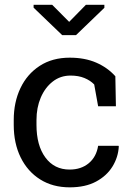

<svg xmlns="http://www.w3.org/2000/svg" viewBox="-20 -782 561 812"><path d="M274.9 10.3Q203.1 10.3 149.9 -23.2Q96.7 -56.6 67.4 -116.2Q38.1 -175.8 38.1 -253.9V-274.4Q38.1 -349.6 66.4 -409.2Q94.7 -468.8 147.9 -503.4Q201.2 -538.1 274.9 -538.1Q338.9 -538.1 387 -517.1Q435.1 -496.1 467.8 -459.5L470.2 -332.5H395L378.4 -424.8Q361.8 -441.9 336.9 -452.1Q312 -462.4 278.3 -462.4Q235.4 -462.4 202.9 -437Q170.4 -411.6 152.3 -369.1Q134.3 -326.7 134.3 -274.4V-253.9Q134.3 -167 171.9 -116Q209.5 -64.9 274.4 -64.9Q323.2 -64.9 355.5 -91.8Q387.7 -118.7 395 -165.5H481.4L482.4 -162.6Q480 -117.2 455.6 -77.6Q431.2 -38.1 386 -13.9Q340.8 10.3 274.9 10.3ZM421.4 -761.7V-749L301.3 -633.3H243.2L122.1 -749.5V-761.7H200.7L272.5 -689.5L343.3 -761.7Z"/></svg>

Font: Roboto Slab
Style: Regular
Weight: 400
Designer: Google
Version: Version 2.000; ttfautohint (v1.8.1.43-b0c9)